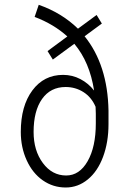

<svg xmlns="http://www.w3.org/2000/svg" viewBox="-20 -791 549 820"><path d="M341.3 -636.2Q439.9 -513.7 443.4 -318.4V-261.2Q443.4 -183.6 420.2 -121.3Q397 -59.1 355 -24.7Q313 9.8 260.7 9.8Q206.5 9.8 162.8 -20.8Q119.1 -51.3 94 -106.4Q68.8 -161.6 68.8 -227.5Q68.8 -338.4 118.2 -404.8Q167.5 -471.2 249.5 -471.2Q289.1 -471.2 323.5 -453.1Q357.9 -435.1 381.8 -404.3Q363.3 -525.4 297.4 -604L205.6 -536.6L183.1 -572.8L267.6 -635.3Q209.5 -688 127.9 -718.8L145.5 -770.5Q244.1 -735.8 313 -668.5L392.6 -727.1L415 -690.4ZM389.2 -305.7 388.2 -335Q370.6 -376 336.4 -397.7Q302.2 -419.4 260.3 -419.4Q195.8 -419.4 159.7 -368.4Q123.5 -317.4 123.5 -227.5Q123.5 -147.9 163.1 -94.7Q202.6 -41.5 262.7 -41.5Q319.3 -41.5 354.2 -102.5Q389.2 -163.6 389.2 -264.2Z"/></svg>

Font: Roboto Condensed Light
Style: Regular
Weight: 300
Designer: Google
Version: Version 2.134; 2016